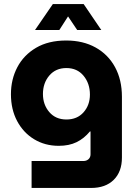

<svg xmlns="http://www.w3.org/2000/svg" viewBox="-20 -725 671 948"><path d="M136 203V70H392Q407 70 417 61Q427 52 427 37V-76H424Q395 -41 358 -23Q321 -5 270 -5Q202 -5 148.5 -37.5Q95 -70 64.5 -127.5Q34 -185 34 -260Q34 -333 65.5 -393Q97 -453 158 -489Q219 -525 307 -525Q390 -525 452 -490.5Q514 -456 548 -393.5Q582 -331 582 -247V53Q582 123 541.5 163Q501 203 430 203ZM308 -135Q361 -135 392.5 -170.5Q424 -206 424 -258Q424 -313 392.5 -351Q361 -389 308 -389Q255 -389 223.5 -352Q192 -315 192 -261Q192 -208 223.5 -171.5Q255 -135 308 -135ZM153 -577 241 -705H393L480 -577H361L316 -644L273 -577Z"/></svg>

Font: MuseoModerno
Style: Bold
Weight: 700
Designer: Pablo Cosgaya, Héctor Gatti, Marcela Romero, and the Authors of The MuseoModerno Project.
Foundry: Omnibus-Type Team
Version: Version 1.001